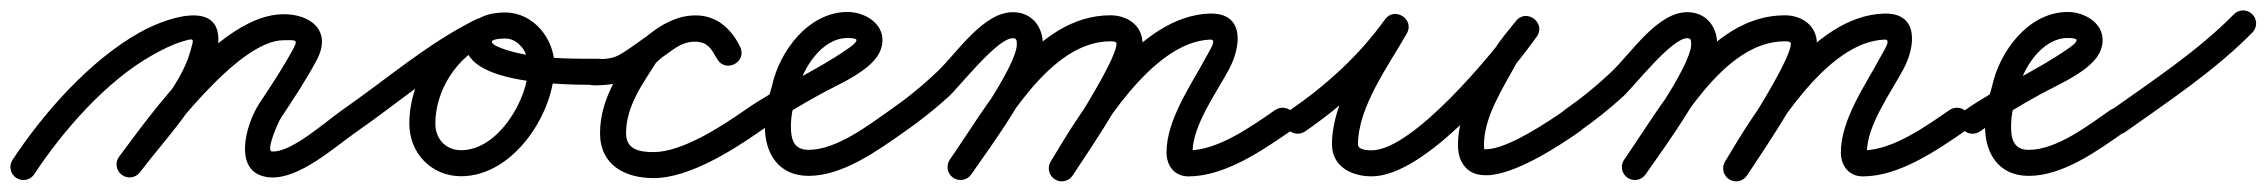

<svg xmlns="http://www.w3.org/2000/svg" viewBox="-45 -309 4356 369"><path d="M20.9 25.7C20.9 25.7 20.9 25.7 20.9 25.7C76.1 -58.2 160.2 -154.1 248.2 -203.2C266.4 -213.4 285.7 -223.4 305.9 -229.4C329.7 -236.4 327.9 -236 320.9 -210.6C301.4 -139.7 229.4 -67.6 184.1 -8.1C175.7 2.8 177.9 18.5 188.9 26.9C199.8 35.3 215.5 33.1 223.9 22.1C223.9 22.1 223.9 22.1 223.9 22.1C273.5 -43.1 347.5 -118.8 369.1 -197.4C401.8 -316.5 283.7 -280.2 223.8 -246.8C128.7 -193.8 38.8 -92.5 -20.9 -1.7C-28.5 9.8 -25.3 25.3 -13.7 32.9C-2.2 40.5 13.3 37.3 20.9 25.7ZM224 22C224 22 224 22 224 22C269.5 -38.8 411.4 -231.7 500 -231.7C521.2 -231.7 528.5 -234.1 519.8 -217.5C519.8 -217.5 519.8 -217.6 519.9 -217.6C519.9 -217.7 519.9 -217.7 519.9 -217.7C500 -180.1 476.5 -145.2 453.1 -109.7C427.4 -70.7 399.1 26.9 474.3 31.9C529.7 35.7 596.5 -25.1 641.3 -56.5C652.6 -64.4 655.4 -80 647.5 -91.3C639.6 -102.6 624 -105.4 612.7 -97.5C612.7 -97.5 612.7 -97.5 612.7 -97.5C579.4 -74.2 514.7 -15.5 477.7 -17.9C465.3 -18.8 489.3 -73.8 494.9 -82.3C519.1 -119 543.4 -155.2 564.1 -194.3C564.1 -194.3 564.1 -194.3 564.1 -194.4C564.2 -194.4 564.2 -194.5 564.2 -194.5C592.8 -249.4 553.1 -281.7 500 -281.7C380.4 -281.7 245.8 -90.6 184 -8C175.7 3.1 178 18.7 189 27C200.1 35.3 215.7 33 224 22Z M606.4 -62.8C614.3 -51.4 629.9 -48.6 641.2 -56.4C723.3 -113.3 802.8 -183.3 892.3 -227C907.2 -234.2 909.3 -249 903.9 -260.2C898.6 -271.4 885.8 -279.1 870.9 -272.2C794.5 -236.7 741.7 -155.4 741.7 -71.2C741.7 -14.7 784.1 29.7 841.2 29.7C941.6 29.7 1020.6 -90.9 1020.6 -182.5C1020.6 -234.6 980.1 -285 926 -285C896.9 -285 864.2 -277.1 853.4 -246.3C853.4 -246.3 853.4 -246.3 853.4 -246.3C853.4 -246.4 853.5 -246.4 853.5 -246.4C816.3 -142.3 1056.4 -146.1 1108 -146C1121.8 -146 1133 -157.2 1133 -171C1133 -184.8 1121.8 -196 1108 -196C1048.9 -196.1 978.3 -195.2 921.9 -215.2C918 -216.6 898.3 -223.3 900.5 -229.6C900.5 -229.6 900.6 -229.6 900.6 -229.7C900.6 -229.7 900.6 -229.7 900.6 -229.7C902.2 -234.3 922 -235 926 -235C952.2 -235 970.6 -207 970.6 -182.5C970.6 -119 913 -20.3 841.2 -20.3C811.7 -20.3 791.7 -42.1 791.7 -71.2C791.7 -136 833.1 -199.5 891.9 -226.8C906.9 -233.7 908.9 -248.6 903.5 -260C898.1 -271.4 885.2 -279.2 870.4 -271.9C778.4 -227 697 -155.9 612.8 -97.6C601.4 -89.7 598.6 -74.1 606.4 -62.8Z M1094 -196C1080.2 -196 1069 -184.8 1069 -171C1069 -155.3 1081.7 -145 1096.6 -145C1119.2 -145 1145.3 -147.2 1165.6 -157.9C1165.6 -157.9 1165.6 -157.9 1165.6 -157.9C1165.6 -157.9 1165.6 -157.9 1165.6 -157.9C1189.6 -170.5 1210.8 -188.3 1233.5 -203C1233.5 -203 1233.8 -203.2 1234.1 -203.4C1234.4 -203.6 1234.7 -203.8 1234.7 -203.8C1253.1 -217.1 1268 -229.4 1292.3 -229.4C1312.4 -229.4 1324.4 -213.9 1332.5 -197.2C1339.3 -182.9 1354.4 -182.1 1365.7 -188.2C1377 -194.3 1384.6 -207.4 1376.4 -221C1354.8 -256.5 1335.8 -278.9 1289.6 -278.9C1246.7 -278.9 1208.1 -250.5 1178.6 -222C1178.6 -221.9 1177.6 -220.8 1176.7 -219.7C1175.8 -218.6 1174.9 -217.4 1174.8 -217.3C1142.6 -166.1 1108.2 -116.5 1108.2 -53C1108.2 8.1 1155.8 33.3 1211.4 33.3C1278.5 33.3 1362.4 -19.5 1415.3 -56.5C1426.6 -64.4 1429.4 -80 1421.5 -91.3C1413.6 -102.6 1398 -105.4 1386.7 -97.5C1343.5 -67.2 1266.4 -16.7 1211.4 -16.7C1184.2 -16.7 1158.2 -21.3 1158.2 -53C1158.2 -105.4 1190.5 -148.3 1217.2 -190.7C1217.2 -190.8 1216.2 -189.6 1215.2 -188.4C1214.3 -187.1 1213.3 -185.9 1213.4 -186C1232.5 -204.5 1261.2 -228.9 1289.6 -228.9C1316.7 -228.9 1321.7 -214.7 1333.6 -195C1341.8 -181.5 1356.2 -180.3 1366.9 -186C1377.5 -191.8 1384.4 -204.5 1377.5 -218.8C1361 -253.4 1332.3 -279.4 1292.3 -279.4C1256.4 -279.4 1232.8 -264.2 1205.3 -244.2C1205.3 -244.2 1205.6 -244.4 1205.9 -244.6C1206.2 -244.8 1206.5 -245 1206.5 -245C1185 -231.2 1164.9 -214 1142.4 -202.1C1142.4 -202.1 1142.4 -202.1 1142.4 -202.1C1142.4 -202.1 1142.4 -202.1 1142.4 -202.1C1129.7 -195.5 1110.7 -195 1096.6 -195C1096.1 -195 1097.6 -194.9 1098.1 -194.8C1099.4 -194.7 1100.6 -194.4 1101.9 -194.1C1109.1 -191.8 1114.8 -186.5 1117.5 -179.4C1118.5 -176.7 1119 -168.2 1119 -171C1119 -184.8 1107.8 -196 1094 -196Z M1380.5 -62.7C1388.4 -51.4 1404 -48.6 1415.3 -56.5C1452.5 -82.4 1491.3 -105.8 1531 -127.6C1564.2 -145.8 1606.9 -163.3 1633.2 -191C1643.9 -202.3 1651 -216.2 1651 -232C1651 -266.4 1614.6 -286 1584 -286C1508.7 -286 1452.7 -210.2 1438.5 -143.2C1438.5 -143.2 1438.7 -143.7 1438.8 -144.2C1439 -144.8 1439.1 -145.3 1439.1 -145.3C1431 -118.8 1425 -94.2 1425 -66C1425 -13.3 1451.8 29 1509 29C1575.4 29 1642.6 -20.3 1694.3 -56.5C1705.6 -64.4 1708.4 -80 1700.5 -91.3C1692.6 -102.6 1677 -105.4 1665.7 -97.5C1624.3 -68.5 1562.7 -21 1509 -21C1480.6 -21 1475 -41.1 1475 -66C1475 -89.1 1480.3 -109 1486.9 -130.7C1486.9 -130.7 1487 -131.2 1487.2 -131.8C1487.3 -132.3 1487.5 -132.8 1487.5 -132.8C1496.5 -175.7 1533.5 -236 1584 -236C1596.6 -236 1601 -233.9 1601 -232C1601 -226.6 1588.9 -218.4 1585.2 -215.9C1522.7 -172 1450.2 -141.8 1386.7 -97.5C1375.4 -89.6 1372.6 -74 1380.5 -62.7Z M1659.5 -62.7C1667.4 -51.4 1683 -48.6 1694.3 -56.5C1723.4 -76.8 1751.3 -98.9 1777.6 -122.8C1800 -143.3 1871.3 -235.6 1901.6 -235.6C1909 -235.6 1909.2 -231 1909.2 -224C1909.2 -181.4 1807.9 -41.6 1780.5 -2.3C1772.6 9 1775.4 24.6 1786.7 32.5C1798 40.4 1813.6 37.6 1821.5 26.3C1821.5 26.3 1821.5 26.3 1821.5 26.3C1857.8 -25.7 1959.2 -162.9 1959.2 -224C1959.2 -258.5 1937.5 -285.6 1901.6 -285.6C1844.8 -285.6 1794.7 -208.2 1757.4 -172.4C1728.9 -145.1 1698.2 -120.1 1665.7 -97.5C1654.4 -89.6 1651.6 -74 1659.5 -62.7ZM1821.5 26.3C1821.5 26.3 1821.5 26.3 1821.5 26.3C1882.7 -61.5 1969.7 -229.6 2089.1 -229.6C2092.3 -229.6 2100.8 -229.8 2100.8 -225.1C2100.8 -192.2 1999.2 -36.6 1975.1 0.3C1967.5 11.9 1970.8 27.4 1982.3 34.9C1993.9 42.5 2009.4 39.2 2016.9 27.7C2016.9 27.7 2016.9 27.7 2016.9 27.7C2051.3 -25 2150.8 -167.6 2150.8 -225.1C2150.8 -260.2 2121.6 -279.6 2089.1 -279.6C1944.6 -279.6 1853.3 -106.8 1780.5 -2.3C1772.6 9 1775.4 24.6 1786.7 32.5C1798 40.4 1813.6 37.6 1821.5 26.3ZM2017.1 27.3C2017.1 27.3 2017.1 27.3 2017.1 27.3C2066.8 -55.9 2169.1 -228.9 2280.9 -232.9C2294.3 -233.4 2281.5 -215.3 2273.2 -199.8C2243.9 -145.2 2196.9 -79 2196.9 -16.1C2196.9 9.2 2212 30 2239 30C2308.3 30 2379.4 -18.7 2434.2 -56.4C2445.5 -64.2 2448.4 -79.8 2440.6 -91.2C2432.8 -102.5 2417.2 -105.4 2405.8 -97.6C2361 -66.8 2296.2 -20 2239 -20C2237.8 -20 2241.3 -19.4 2242.3 -18.8C2246.5 -16.4 2246.9 -10.7 2246.9 -16.1C2246.9 -68 2292.5 -130 2317.2 -176.2C2340.3 -219.1 2348.1 -285.3 2279.1 -282.9C2143.7 -278 2035.2 -100.6 1974.2 1.7C1967.1 13.6 1971 28.9 1982.8 36C1994.7 43.1 2010 39.2 2017.1 27.3Z M2463.2 -56.4C2463.2 -56.4 2463.2 -56.4 2463.2 -56.4C2536.5 -106.9 2605.6 -169.7 2657.4 -242.5C2666.5 -255.4 2659.9 -269 2649.1 -275.9C2638.2 -282.9 2623.1 -283.1 2615.3 -269.4C2575.1 -198.9 2514.9 -114.6 2514.9 -31.7C2514.9 11.7 2553.2 29.9 2591.2 29.9C2694.8 29.9 2852.1 -159.4 2908.4 -238.5C2917.8 -251.7 2912.8 -265.6 2903 -273C2893.2 -280.3 2878.5 -281.3 2868.4 -268.6C2853.3 -249.5 2836.4 -230.5 2824.3 -209.4C2824.3 -209.4 2824.2 -209.2 2824.1 -209.1C2824 -208.9 2823.9 -208.8 2823.9 -208.8C2794.5 -153.7 2757 -94.6 2757 -30.3C2757 -19.4 2758.7 -8.4 2763.7 1.4C2763.7 1.4 2763.8 1.6 2763.9 1.7C2764 1.9 2764.1 2.1 2764.1 2.1C2774.1 20.1 2788.3 27.8 2811.4 27.8C2864.8 27.8 2949.2 -27 2991.3 -56.5C3002.6 -64.4 3005.4 -80 2997.5 -91.3C2989.6 -102.6 2974 -105.4 2962.7 -97.5C2930.7 -75.1 2851.5 -22.2 2811.4 -22.2C2796.4 -22.2 2812.8 -13.2 2807.9 -22.1C2807.9 -22.1 2808 -21.9 2808.1 -21.7C2808.2 -21.6 2808.3 -21.4 2808.3 -21.4C2807 -23.9 2807 -27.6 2807 -30.3C2807 -84.7 2843 -138.3 2868.1 -185.2C2868.1 -185.2 2868 -185.1 2867.9 -184.9C2867.8 -184.8 2867.7 -184.6 2867.7 -184.6C2878.5 -203.4 2894 -220.4 2907.6 -237.4C2917.7 -250.1 2912.4 -264.2 2902.2 -271.9C2892.1 -279.5 2877 -280.7 2867.6 -267.5C2823.8 -205.9 2670.1 -20.1 2591.2 -20.1C2583.4 -20.1 2564.9 -20.5 2564.9 -31.7C2564.9 -103.4 2623.6 -182.9 2658.7 -244.6C2666.6 -258.4 2660.6 -271.5 2650.4 -278C2640.3 -284.5 2625.8 -284.4 2616.6 -271.5C2568.2 -203.5 2503.4 -144.7 2434.8 -97.6C2423.5 -89.8 2420.6 -74.2 2428.4 -62.8C2436.2 -51.5 2451.8 -48.6 2463.2 -56.4Z M2955.5 -62.7C2963.4 -51.4 2979 -48.6 2990.3 -56.5C3019.4 -76.8 3047.3 -98.9 3073.6 -122.8C3096 -143.3 3167.3 -235.6 3197.6 -235.6C3205 -235.6 3205.2 -231 3205.2 -224C3205.2 -181.4 3103.9 -41.6 3076.5 -2.3C3068.6 9 3071.4 24.6 3082.7 32.5C3094 40.4 3109.6 37.6 3117.5 26.3C3117.5 26.3 3117.5 26.3 3117.5 26.3C3153.8 -25.7 3255.2 -162.9 3255.2 -224C3255.2 -258.5 3233.5 -285.6 3197.6 -285.6C3140.8 -285.6 3090.7 -208.2 3053.4 -172.4C3024.9 -145.1 2994.2 -120.1 2961.7 -97.5C2950.4 -89.6 2947.6 -74 2955.5 -62.7ZM3117.5 26.3C3117.5 26.3 3117.5 26.3 3117.5 26.3C3178.7 -61.5 3265.7 -229.6 3385.1 -229.6C3388.3 -229.6 3396.8 -229.8 3396.8 -225.1C3396.8 -192.2 3295.2 -36.6 3271.1 0.3C3263.5 11.9 3266.8 27.4 3278.3 34.9C3289.9 42.5 3305.4 39.2 3312.9 27.7C3312.9 27.7 3312.9 27.7 3312.9 27.7C3347.3 -25 3446.8 -167.6 3446.8 -225.1C3446.8 -260.2 3417.6 -279.6 3385.1 -279.6C3240.6 -279.6 3149.3 -106.8 3076.5 -2.3C3068.6 9 3071.4 24.6 3082.7 32.5C3094 40.4 3109.6 37.6 3117.5 26.3ZM3313.1 27.3C3313.1 27.3 3313.1 27.3 3313.1 27.3C3362.8 -55.9 3465.1 -228.9 3576.9 -232.9C3590.3 -233.4 3577.5 -215.3 3569.2 -199.8C3539.9 -145.2 3492.9 -79 3492.9 -16.1C3492.9 9.2 3508 30 3535 30C3604.3 30 3675.4 -18.7 3730.2 -56.4C3741.5 -64.2 3744.4 -79.8 3736.6 -91.2C3728.8 -102.5 3713.2 -105.4 3701.8 -97.6C3657 -66.8 3592.2 -20 3535 -20C3533.8 -20 3537.3 -19.4 3538.3 -18.8C3542.5 -16.4 3542.9 -10.7 3542.9 -16.1C3542.9 -68 3588.5 -130 3613.2 -176.2C3636.3 -219.1 3644.1 -285.3 3575.1 -282.9C3439.7 -278 3331.2 -100.6 3270.2 1.7C3263.1 13.6 3267 28.9 3278.8 36C3290.7 43.1 3306 39.2 3313.1 27.3Z M3725.5 -62.7C3733.4 -51.4 3749 -48.6 3760.3 -56.5C3797.5 -82.4 3836.3 -105.8 3876 -127.6C3909.2 -145.8 3951.9 -163.3 3978.2 -191C3988.9 -202.3 3996 -216.2 3996 -232C3996 -266.4 3959.6 -286 3929 -286C3853.7 -286 3797.7 -210.2 3783.5 -143.2C3783.5 -143.2 3783.7 -143.7 3783.8 -144.2C3784 -144.8 3784.1 -145.3 3784.1 -145.3C3776 -118.8 3770 -94.2 3770 -66C3770 -13.3 3796.8 29 3854 29C3920.4 29 3987.6 -20.3 4039.3 -56.5C4050.6 -64.4 4053.4 -80 4045.5 -91.3C4037.6 -102.6 4022 -105.4 4010.7 -97.5C3969.3 -68.5 3907.7 -21 3854 -21C3825.6 -21 3820 -41.1 3820 -66C3820 -89.1 3825.3 -109 3831.9 -130.7C3831.9 -130.7 3832 -131.2 3832.2 -131.8C3832.3 -132.3 3832.5 -132.8 3832.5 -132.8C3841.5 -175.7 3878.5 -236 3929 -236C3941.6 -236 3946 -233.9 3946 -232C3946 -226.6 3933.9 -218.4 3930.2 -215.9C3867.7 -172 3795.2 -141.8 3731.7 -97.5C3720.4 -89.6 3717.6 -74 3725.5 -62.7Z M4004.6 -61.2C4012.6 -49.9 4028.2 -47.3 4039.5 -55.3C4122.9 -114.5 4211.9 -173.4 4283.8 -246.5C4293.5 -256.3 4293.4 -272.1 4283.5 -281.8C4273.7 -291.5 4257.9 -291.4 4248.2 -281.5C4248.2 -281.5 4248.2 -281.5 4248.2 -281.5C4178.4 -210.6 4091.4 -153.6 4010.5 -96C3999.3 -88 3996.6 -72.4 4004.6 -61.2Z"/></svg>

Font: FRB American Cursive Guidelines Arrows Semibold
Style: Italic
Weight: 600
Italic angle: -25°
Version: Version 2.0;Modular Font Editor K font №1